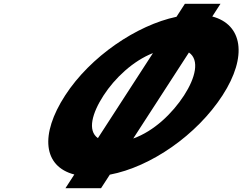

<svg xmlns="http://www.w3.org/2000/svg" viewBox="-20 -917 1280 1014"><path d="M683.7 -185.5 977.8 -639.7C1035.1 -600.3 1012.7 -506.7 952 -413C890.9 -318.7 793.4 -224.4 683.7 -185.5ZM497 -187.5C440.4 -227.6 466.9 -320.3 527 -413C586.1 -504.3 682.7 -595.5 787.8 -636.6ZM912.1 -828.4C702.1 -784.2 457.2 -618.6 324 -413C189.5 -205.4 208.7 -37.9 372.5 4.6L325.6 77H513.6L560 5.4C776.7 -35.6 1019.6 -204 1155 -413C1289.8 -621.1 1259.3 -788.2 1101.1 -829.9L1144.5 -897H956.5Z"/></svg>

Font: Hussar
Style: BdWodka
Weight: 700
Foundry: Cannot Into Space Fonts
Version: Version 2.00